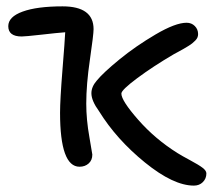

<svg xmlns="http://www.w3.org/2000/svg" viewBox="-20 -538 667 601"><path d="M229 -16.1Q168 -16.1 168 -185.1Q168 -225.1 175.5 -319.1Q183.1 -413.1 184.1 -437Q158.7 -435.1 108.9 -429.4Q59.1 -423.8 47.9 -423.8Q5.9 -423.8 5.9 -456.1Q5.9 -485.4 50.8 -501.7Q95.7 -518.1 175.8 -518.1Q272.9 -518.1 272.9 -446.8Q272.9 -430.2 261.5 -351.8Q250 -273.4 250 -213.9Q250 -163.6 259.8 -108.9L269 -54.2Q269 -36.6 257.6 -26.4Q246.1 -16.1 229 -16.1ZM586.9 43Q522.9 43 433.8 -29.3Q344.7 -101.6 290 -189.9Q266.1 -222.7 266.1 -246.1Q266.1 -266.6 283.2 -286.1Q303.2 -310.5 354 -352.1Q404.8 -393.6 467 -430.2Q529.3 -466.8 564 -466.8Q579.6 -466.8 589.8 -456.5Q600.1 -446.3 600.1 -431.2Q600.1 -425.8 598.1 -420.9Q596.2 -416 591.3 -411.1Q586.4 -406.2 582 -402.6Q577.6 -398.9 569.3 -393.8Q561 -388.7 555.4 -385.5Q549.8 -382.3 539.6 -376.7Q529.3 -371.1 523.9 -368.2Q459 -330.1 409.4 -293.2Q359.9 -256.3 359.9 -245.1Q359.9 -223.1 412.6 -163.1Q465.3 -103 535.2 -59.1Q548.3 -50.8 575.2 -36.4Q602.1 -22 614 -12.9Q626 -3.9 626 4.9Q626 21 615 32Q604 43 586.9 43Z"/></svg>

Font: Shantell Sans Irregular
Style: Regular
Weight: 400
Designer: Stephen Nixon, Anya Danilova, Shantell Martin
Foundry: Arrow Type
Version: Version 1.006;[9816181b4]